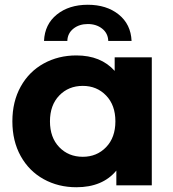

<svg xmlns="http://www.w3.org/2000/svg" viewBox="-20 -779 727 807"><path d="M618 -538V0H469V-62Q411 8 301 8Q225 8 163.5 -26Q102 -60 67 -123Q32 -186 32 -269Q32 -352 67 -415Q102 -478 163.5 -512Q225 -546 301 -546Q404 -546 462 -481V-538ZM465 -269Q465 -337 426 -377.5Q387 -418 328 -418Q268 -418 229 -377.5Q190 -337 190 -269Q190 -201 229 -160.5Q268 -120 328 -120Q387 -120 426 -160.5Q465 -201 465 -269ZM349 -759Q428 -759 479 -718Q530 -677 533 -607H435Q434 -639 409.5 -658.5Q385 -678 349 -678Q313 -678 288.5 -658.5Q264 -639 263 -607H165Q168 -677 219 -718Q270 -759 349 -759Z"/></svg>

Font: mBank
Style: Bold
Weight: 700
Designer: Julieta Ulanovsky
Foundry: Julieta Ulanovsky
Version: Version 7.200